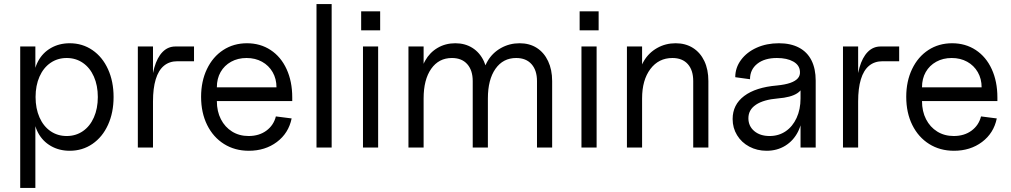

<svg xmlns="http://www.w3.org/2000/svg" viewBox="-20 -730 5000 950"><path d="M146 -170V-330Q146 -385 168.5 -427Q191 -469 232 -492.5Q273 -516 325 -516Q388 -516 437.5 -482Q487 -448 514.5 -387.5Q542 -327 542 -250Q542 -173 514.5 -112.5Q487 -52 437.5 -18Q388 16 325 16Q273 16 232 -7.5Q191 -31 168.5 -73Q146 -115 146 -170ZM80 -500H155V200H80ZM464 -250Q464 -307 444.5 -351Q425 -395 390 -419Q355 -443 310 -443Q265 -443 230 -419Q195 -395 175.5 -351Q156 -307 156 -250Q156 -193 175.5 -149Q195 -105 230 -81Q265 -57 310 -57Q355 -57 390 -81Q425 -105 444.5 -149Q464 -193 464 -250Z M662 -500H737V-335L729 -275Q729 -345 743.5 -395.5Q758 -446 784.5 -473Q811 -500 848 -500H940V-427H858Q818 -427 791 -404.5Q764 -382 750.5 -337.5Q737 -293 737 -228V0H662Z M975 -251Q975 -328 1004 -388.5Q1033 -449 1084.5 -482.5Q1136 -516 1202 -516Q1268 -516 1319 -482.5Q1370 -449 1398 -388Q1426 -327 1426 -248V-230H1053Q1053 -179 1073 -140Q1093 -101 1128.5 -79Q1164 -57 1210 -57Q1262 -57 1298 -83.5Q1334 -110 1345 -154L1423 -144Q1408 -71 1350 -27.5Q1292 16 1211 16Q1142 16 1088.5 -17.5Q1035 -51 1005 -111.5Q975 -172 975 -251ZM1200 -443Q1157 -443 1123.5 -424.5Q1090 -406 1071.5 -373.5Q1053 -341 1053 -298H1348Q1348 -340 1329 -373Q1310 -406 1276.5 -424.5Q1243 -443 1200 -443Z M1546 -710H1621V0H1546Z M1776 -500H1851V0H1776ZM1767 -674H1861V-580H1767Z M2534 -443Q2469 -443 2431.5 -389.5Q2394 -336 2394 -243L2369 -339Q2369 -388 2393 -428.5Q2417 -469 2459 -492.5Q2501 -516 2551 -516Q2600 -516 2636 -493Q2672 -470 2692 -427.5Q2712 -385 2712 -329V0H2637V-329Q2637 -382 2610 -412.5Q2583 -443 2534 -443ZM2001 -500H2076V0H2001ZM2216 -443Q2151 -443 2113.5 -389.5Q2076 -336 2076 -243L2061 -339Q2061 -389 2083.5 -429.5Q2106 -470 2145 -493Q2184 -516 2233 -516Q2281 -516 2317.5 -493Q2354 -470 2374 -427.5Q2394 -385 2394 -329V0H2319V-329Q2319 -382 2292 -412.5Q2265 -443 2216 -443Z M2857 -500H2932V0H2857ZM2848 -674H2942V-580H2848Z M3307 -443Q3239 -443 3198 -388.5Q3157 -334 3157 -243L3142 -339Q3142 -388 3166 -428.5Q3190 -469 3231.5 -492.5Q3273 -516 3323 -516Q3372 -516 3408.5 -493Q3445 -470 3465 -428Q3485 -386 3485 -329V0H3410V-329Q3410 -383 3383 -413Q3356 -443 3307 -443ZM3082 -500H3157V0H3082Z M3605 -141Q3605 -212 3662 -255Q3719 -298 3824 -307Q3865 -311 3890.5 -320Q3916 -329 3928 -343Q3940 -357 3938 -377Q3936 -408 3905 -425.5Q3874 -443 3824 -443Q3763 -443 3727 -414.5Q3691 -386 3691 -338L3618 -348Q3618 -395 3646.5 -433.5Q3675 -472 3724 -494Q3773 -516 3834 -516Q3892 -516 3933 -494.5Q3974 -473 3995 -431.5Q4016 -390 4016 -331V0H3941V-140L3951 -180Q3951 -123 3928.5 -78.5Q3906 -34 3865.5 -9Q3825 16 3773 16Q3726 16 3687.5 -4.5Q3649 -25 3627 -61Q3605 -97 3605 -141ZM3941 -243V-313L3956 -326Q3956 -289 3924.5 -268.5Q3893 -248 3829 -243Q3758 -237 3720.5 -212Q3683 -187 3683 -145Q3683 -106 3712 -81.5Q3741 -57 3788 -57Q3833 -57 3867.5 -80.5Q3902 -104 3921.5 -146.5Q3941 -189 3941 -243Z M4151 -500H4226V-335L4218 -275Q4218 -345 4232.5 -395.5Q4247 -446 4273.5 -473Q4300 -500 4337 -500H4429V-427H4347Q4307 -427 4280 -404.5Q4253 -382 4239.5 -337.5Q4226 -293 4226 -228V0H4151Z M4464 -251Q4464 -328 4493 -388.5Q4522 -449 4573.5 -482.5Q4625 -516 4691 -516Q4757 -516 4808 -482.5Q4859 -449 4887 -388Q4915 -327 4915 -248V-230H4542Q4542 -179 4562 -140Q4582 -101 4617.5 -79Q4653 -57 4699 -57Q4751 -57 4787 -83.5Q4823 -110 4834 -154L4912 -144Q4897 -71 4839 -27.5Q4781 16 4700 16Q4631 16 4577.5 -17.5Q4524 -51 4494 -111.5Q4464 -172 4464 -251ZM4689 -443Q4646 -443 4612.5 -424.5Q4579 -406 4560.5 -373.5Q4542 -341 4542 -298H4837Q4837 -340 4818 -373Q4799 -406 4765.5 -424.5Q4732 -443 4689 -443Z"/></svg>

Font: Uncut Sans Variable
Style: Regular
Weight: 400
Designer: Kasper Nordkvist
Foundry: UNCUT.wtf
Version: Version 1.303;Glyphs 3.1.2 (3151)